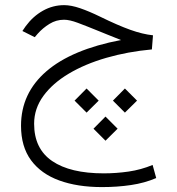

<svg xmlns="http://www.w3.org/2000/svg" viewBox="-20 -408 698 758"><path d="M425.8 -10.7 473.1 -58.6 521 -10.7 473.1 36.6ZM274.4 -10.7 321.8 -58.6 369.6 -10.7 321.8 36.6ZM349.1 100.1 396.5 52.2 444.3 100.1 396.5 147.5ZM457.5 -250Q439.5 -257.3 427.7 -262Q416 -266.6 403.3 -271.7Q390.6 -276.9 369.1 -285.6Q319.8 -305.7 287.1 -317.9Q254.4 -330.1 232.9 -330.1Q201.7 -330.1 175.3 -313.7Q148.9 -297.4 128.9 -274.9L117.2 -261.2L68.4 -285.6L81.5 -304.7Q110.4 -343.8 149.4 -365.7Q188.5 -387.7 233.4 -387.7Q260.7 -387.7 296.4 -375.5Q332 -363.3 375 -342.3Q444.8 -308.1 493.9 -290.5Q543 -272.9 584 -268.6L579.6 -212.9Q483.9 -204.1 399.7 -179.7Q315.4 -155.3 251.5 -117.2Q187.5 -79.1 151.1 -29.1Q114.7 21 114.7 80.6Q114.7 179.2 186 227.8Q257.3 276.4 389.6 276.4Q439 276.4 487.8 269.3Q536.6 262.2 582.5 243.2L596.7 294.9Q551.3 314.5 497.3 322.5Q443.4 330.6 382.8 330.6Q285.6 330.6 213.9 304.4Q142.1 278.3 102.5 224.6Q63 170.9 63 88.4Q63 -40 163.1 -126.5Q263.2 -212.9 457.5 -250Z"/></svg>

Font: Vazir Thin WOL
Style: Thin-WOL
Weight: 100
Designer: Saber Rastikerdar
Foundry: Saber Rastikerdar
Version: Version 30.0.0